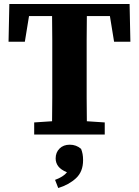

<svg xmlns="http://www.w3.org/2000/svg" viewBox="-20 -677 699 966"><path d="M23 -467 27 -657H632L636 -467H554L533 -596H417Q416 -536 416 -475.5Q416 -415 416 -353V-305Q416 -246 416 -186Q416 -126 417 -67L507 -61V0H152V-61L242 -67Q243 -126 243 -185.5Q243 -245 243 -304V-353Q243 -414 243 -474.5Q243 -535 242 -596H126L105 -467ZM398 129Q398 187 362 220Q326 253 273 269L257 228Q298 213 317 190Q286 177 273 159.5Q260 142 260 120Q260 90 279.5 70.5Q299 51 331 51Q364 51 388 72Q393 85 395.5 98Q398 111 398 129Z"/></svg>

Font: Source Serif 4 SmText
Style: Bold
Weight: 700
Designer: Frank Grießhammer
Foundry: Adobe
Version: Version 4.005;hotconv 1.1.0;makeotfexe 2.6.0